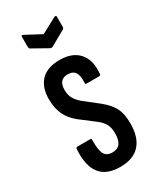

<svg xmlns="http://www.w3.org/2000/svg" viewBox="-173 -716 649 780"><g transform="rotate(-30 151.5 -325.5)"><path d="M151 6Q86 6 57 -32Q28 -70 33 -144Q33 -153 41 -153H100Q107 -153 106 -145Q105 -100 115 -80.5Q125 -61 153 -61Q200 -61 200 -123Q200 -149 191.5 -165.5Q183 -182 163 -198L95 -250Q65 -274 50.5 -304.5Q36 -335 36 -378Q36 -433 65.5 -463.5Q95 -494 153 -494Q213 -494 243 -459.5Q273 -425 267 -364Q267 -356 260 -356H202Q199 -356 196.5 -357Q194 -358 195 -366Q197 -395 187 -411Q177 -427 152 -427Q110 -427 110 -378Q110 -355 119 -338.5Q128 -322 147 -306L213 -254Q247 -226 260.5 -198.5Q274 -171 274 -127Q274 -62 243 -28Q212 6 151 6ZM145 -554 72 -595Q68 -598 68 -606V-652Q68 -660 77 -656L150 -617L223 -656Q232 -659 232 -652V-606Q232 -598 228 -595L155 -554Q150 -552 145 -554Z"/></g></svg>

Font: Sofia Sans Extra Condensed Medium
Style: Regular
Weight: 500
Version: Version 4.100